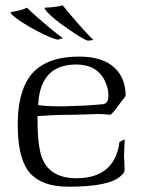

<svg xmlns="http://www.w3.org/2000/svg" viewBox="-20 -698 539 726"><path d="M240 8Q130 8 85 -54Q47 -109 47 -227Q47 -324 78 -385Q128 -484 280 -484Q368 -484 413 -442Q455 -403 455 -335L426 -297Q402 -263 395 -264Q373 -267 348 -267Q344 -267 338.5 -266.5Q333 -266 328 -266L254 -264Q214 -264 181.5 -262.5Q149 -261 122 -259V-243Q122 -142 140 -98Q171 -24 269 -24Q406 -24 430 -148Q431 -152 431 -155.5Q431 -159 431 -161L452 -171Q450 -151 449 -103Q450 -93 450.5 -81Q451 -69 451 -54Q450 -44 438 -34Q396 8 240 8ZM202 -296Q213 -296 224 -296Q235 -296 248 -297Q290 -298 320.5 -300Q351 -302 370 -304Q390 -307 390 -337Q390 -345 389 -353Q388 -361 385 -370Q360 -454 268 -454Q145 -454 127 -330Q126 -327 126 -319.5Q126 -312 124 -301Q135 -299 154.5 -297.5Q174 -296 202 -296ZM312 -544Q291 -551 234 -591Q206 -610 187 -626Q168 -642 157 -654Q148 -665 149 -668Q149 -670 170 -670Q178 -671 191 -672.5Q204 -674 217 -678Q230 -662 247.5 -641Q265 -620 282.5 -600.5Q300 -581 313 -567Q326 -553 331 -550Q332 -549 332 -548Q332 -546 312 -544ZM198 -548Q175 -552 114 -584Q54 -617 30 -638Q20 -647 20 -651Q20 -653 41 -656Q49 -658 59.5 -660.5Q70 -663 82 -669Q97 -654 117.5 -636Q138 -618 158.5 -600.5Q179 -583 194.5 -571Q210 -559 215 -556Q217 -554 217 -554Q216 -553 211.5 -551.5Q207 -550 198 -548Z"/></svg>

Font: Gideon Roman
Style: Regular
Weight: 400
Designer: Robert E. Leuschke
Foundry: Robert E. Leuschke
Version: Version 2.010